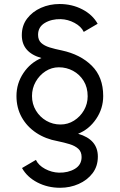

<svg xmlns="http://www.w3.org/2000/svg" viewBox="-20 -776 582 933"><path d="M272 136.5Q211.5 136.5 161.5 110.5Q111.5 84.5 87 40.5L154.5 1Q167 27.5 199.2 44.8Q231.5 62 266.5 63Q311 64 343.8 44.5Q376.5 25 376.5 -13Q376.5 -38.5 360.5 -53Q344.5 -67.5 318.2 -75.5Q292 -83.5 260.5 -90Q201.5 -100.5 156.2 -130.5Q111 -160.5 85.5 -206.2Q60 -252 60 -309.5Q60 -370.5 93.8 -421Q127.5 -471.5 181.5 -494Q86 -521 86 -605Q86 -652 111.8 -685.8Q137.5 -719.5 179.2 -738Q221 -756.5 269.5 -756.5Q330 -756.5 380 -730.5Q430 -704.5 454.5 -660.5L387 -621Q374.5 -647.5 342.2 -664.8Q310 -682 275.5 -683Q230.5 -684 197.8 -664.5Q165 -645 165 -607Q165 -581.5 180.2 -567.5Q195.5 -553.5 221.5 -545.5Q247.5 -537.5 280 -531Q371 -511.5 426.2 -456.5Q481.5 -401.5 481.5 -309.5Q481.5 -248.5 447.2 -198Q413 -147.5 359.5 -126Q455.5 -98.5 455.5 -15Q455.5 32 429.8 65.8Q404 99.5 362.2 118Q320.5 136.5 272 136.5ZM274 -171Q310 -171 340 -190Q370 -209 388 -240.2Q406 -271.5 406 -308Q406 -351.5 386.5 -383Q367 -414.5 335 -431.8Q303 -449 266 -449Q231 -449 201.2 -429.8Q171.5 -410.5 153.5 -378.8Q135.5 -347 135.5 -309.5Q135.5 -270.5 154.5 -239Q173.5 -207.5 205 -189.2Q236.5 -171 274 -171Z"/></svg>

Font: Urbanist Medium
Style: Regular
Weight: 500
Designer: Corey Hu
Foundry: Corey Hu
Version: Version 1.321; ttfautohint (v1.8.4.7-5d5b)